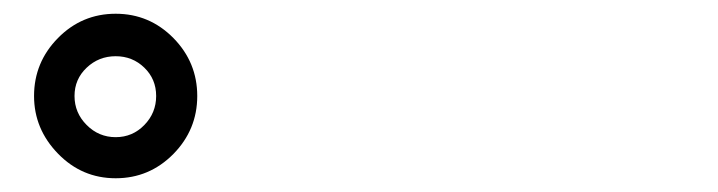

<svg xmlns="http://www.w3.org/2000/svg" viewBox="-20 -847 1040 278"><path d="M29.3 -708Q29.3 -756.8 64 -792Q98.6 -827.1 147.5 -827.1Q196.3 -827.1 231 -792Q265.6 -756.8 265.6 -708Q265.6 -659.2 231 -624Q196.3 -588.9 147.5 -588.9Q98.6 -588.9 64 -624.5Q29.3 -660.2 29.3 -708ZM105.5 -666Q123 -648.4 147.5 -648.4Q171.9 -648.4 189 -666Q206.1 -683.6 206.1 -708Q206.1 -732.4 189 -749Q171.9 -765.6 147.5 -765.6Q123 -765.6 105.5 -749Q87.9 -732.4 87.9 -708Q87.9 -683.6 105.5 -666Z"/></svg>

Font: GenSenMaruGothic TW TTF Bold
Style: Regular
Weight: 700
Version: Version 1.301